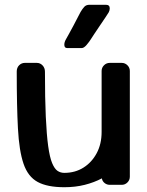

<svg xmlns="http://www.w3.org/2000/svg" viewBox="-20 -773 613 803"><path d="M423 -753Q439 -753 439 -738Q439 -730 435 -722Q433 -718 422.5 -702.5Q412 -687 398.5 -667Q385 -647 374 -630.5Q363 -614 360 -609Q354 -599 342.5 -585.5Q331 -572 322 -572H261Q249 -572 249 -586Q249 -597 256 -609Q259 -615 268 -630.5Q277 -646 287 -665.5Q297 -685 305.5 -701Q314 -717 317 -723Q324 -735 332 -744Q340 -753 354 -753ZM523 -34Q523 -20 513 -10Q503 0 489 0H439Q427 0 417.5 -7.5Q408 -15 406 -27Q374 -10 334.5 0Q295 10 249 10Q178 10 137.5 -12Q97 -34 78.5 -88Q60 -142 55 -236Q50 -330 50 -474Q50 -490 60 -500Q70 -510 84 -510H134Q148 -510 158 -499.5Q168 -489 168 -473Q168 -361 171.5 -285Q175 -209 181.5 -162Q188 -115 198 -91Q208 -67 220.5 -58.5Q233 -50 249 -50Q294 -50 329 -72Q364 -94 384.5 -132.5Q405 -171 405 -221V-476Q405 -490 415 -500Q425 -510 439 -510H489Q503 -510 513 -500Q523 -490 523 -476Z"/></svg>

Font: Yusei Magic
Style: Regular
Weight: 400
Designer: Tanukizamurai
Foundry: Yusei Magic Project
Version: Version 1.200